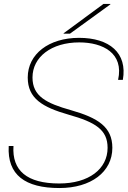

<svg xmlns="http://www.w3.org/2000/svg" viewBox="-20 -935 644 969"><path d="M379 -744C226 -744 120 -662 120 -544C120 -438 194 -394 327 -356C462 -318 523 -280 523 -189C523 -82 428 -9 279 -9C116 -9 40 -74 48 -198H24C16 -52 107 14 280 14C439 14 547 -67 547 -189C547 -294 475 -340 338 -379C214 -414 144 -449 144 -544C144 -647 239 -721 380 -721C499 -721 606 -667 576 -532H600C624 -668 532 -744 379 -744ZM301 -765H333L537 -913V-915H502L301 -767Z"/></svg>

Font: Nacelle Thin
Style: Italic
Weight: 100
Italic angle: -12°
Designer: Sora Sagano
Foundry: Sora Sagano
Version: Version 1.000;FEAKit 1.0